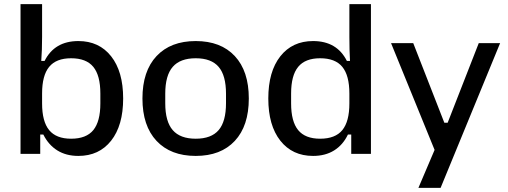

<svg xmlns="http://www.w3.org/2000/svg" viewBox="-20 -742 2450 926"><path d="M189 -93H174V0H79V-722H183V-564Q183 -501 179 -448H195Q243 -544 358 -544Q458 -544 516 -470.5Q574 -397 574 -267Q574 -137 516 -63.5Q458 10 358 10Q299 10 256.5 -16.5Q214 -43 189 -93ZM323 -73Q396 -73 430 -114.5Q464 -156 464 -243V-291Q464 -378 430 -419.5Q396 -461 323 -461Q251 -461 217 -419.5Q183 -378 183 -291V-243Q183 -156 217 -114.5Q251 -73 323 -73Z M667 -267Q667 -399 735 -471.5Q803 -544 924 -544Q1045 -544 1112.5 -471.5Q1180 -399 1180 -267Q1180 -135 1112.5 -62.5Q1045 10 924 10Q803 10 735 -62.5Q667 -135 667 -267ZM924 -73Q999 -73 1034.5 -114.5Q1070 -156 1070 -244V-290Q1070 -378 1034.5 -419.5Q999 -461 924 -461Q849 -461 813 -419.5Q777 -378 777 -290V-244Q777 -156 813 -114.5Q849 -73 924 -73Z M1274 -267Q1274 -397 1332 -470.5Q1390 -544 1490 -544Q1605 -544 1653 -448H1668Q1665 -501 1665 -564V-722H1769V0H1674V-93H1658Q1634 -43 1591.5 -16.5Q1549 10 1490 10Q1390 10 1332 -63.5Q1274 -137 1274 -267ZM1524 -73Q1597 -73 1631 -114.5Q1665 -156 1665 -243V-291Q1665 -378 1631 -419.5Q1597 -461 1524 -461Q1452 -461 1418 -419.5Q1384 -378 1384 -291V-243Q1384 -156 1418 -114.5Q1452 -73 1524 -73Z M2076 -19 1866 -534H1973L2123 -150H2139L2289 -534H2392L2105 164H1998Z"/></svg>

Font: Mozilla Text BETA Medium
Style: Regular
Weight: 500
Designer: Studio DRAMA
Foundry: Studio DRAMA
Version: Version 0.100